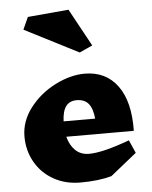

<svg xmlns="http://www.w3.org/2000/svg" viewBox="-60 -941 790 1000"><g transform="rotate(-5 335.5 -441.0)"><path d="M620 -234H267Q279 -188 307 -161.5Q335 -135 378 -135Q449 -135 590 -187L620 -119L483 -9Q415 10 320 10Q242 10 180.5 -24.5Q119 -59 84.5 -119.5Q50 -180 50 -254Q50 -334 103 -403Q156 -472 236 -512.5Q316 -553 391 -553H390Q501 -553 562 -470Q623 -387 620 -234ZM260 -315H425Q420 -368 399 -393.5Q378 -419 336 -419H337Q300 -419 281 -393.5Q262 -368 260 -315ZM375 -665 93 -809 122 -873 336 -892 443 -696Z"/></g></svg>

Font: Inknut Antiqua Black
Style: Regular
Weight: 900
Designer: Claus Eggers Sørensen
Foundry: Claus Eggers Sørensen
Version: Version 1.003; ttfautohint (v1.8.2) -l 8 -r 50 -G 200 -x 14 